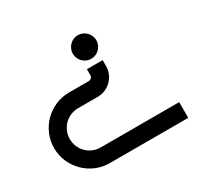

<svg xmlns="http://www.w3.org/2000/svg" viewBox="-149 -880 1096 1060"><g transform="rotate(-30 399.0 -350.0)"><path d="M39.1 -225.1Q39.1 -271.5 56.9 -312.5Q74.7 -353.5 105.2 -384Q135.7 -414.6 176.8 -432.4Q217.8 -450.2 264.2 -450.2H389.2Q399.4 -450.2 406.7 -457.3Q414.1 -464.4 414.1 -475.1V-512.2H514.2V-475.1Q514.2 -449.2 504.4 -426.3Q494.6 -403.3 477.5 -386.5Q460.4 -369.6 437.7 -359.9Q415 -350.1 389.2 -350.1H264.2Q238.3 -350.1 215.3 -340.3Q192.4 -330.6 175.5 -313.5Q158.7 -296.4 148.9 -273.7Q139.2 -251 139.2 -225.1Q139.2 -199.2 148.9 -176.3Q158.7 -153.3 175.5 -136.5Q192.4 -119.6 215.3 -109.9Q238.3 -100.1 264.2 -100.1H764.2V0H264.2Q217.8 0 176.8 -17.8Q135.7 -35.6 105.2 -66.2Q74.7 -96.7 56.9 -137.7Q39.1 -178.7 39.1 -225.1ZM389.2 -625Q389.2 -640.1 395 -653.8Q400.9 -667.5 411.1 -677.7Q421.4 -688 434.8 -694.1Q448.2 -700.2 463.9 -700.2Q479.5 -700.2 493.2 -694.1Q506.8 -688 517.1 -677.7Q527.3 -667.5 533.2 -653.8Q539.1 -640.1 539.1 -625Q539.1 -609.4 533.2 -595.7Q527.3 -582 517.1 -571.8Q506.8 -561.5 493.2 -555.7Q479.5 -549.8 463.9 -549.8Q448.2 -549.8 434.8 -555.7Q421.4 -561.5 411.1 -571.8Q400.9 -582 395 -595.7Q389.2 -609.4 389.2 -625Z"/></g></svg>

Font: Bruno Ace SC
Style: Regular
Weight: 400
Designer: Astigmatic (AOETI)
Foundry: Astigmatic (AOETI)
Version: Version 1.000